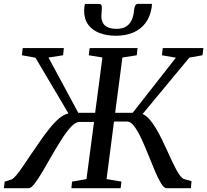

<svg xmlns="http://www.w3.org/2000/svg" viewBox="-50 -998 1098 1018"><path d="M-29.5 0 -25 -35 12.5 -47Q22.5 -52 37.5 -70Q52.5 -88 71.2 -115.5Q90 -143 111 -174.5Q136 -211 161.5 -248Q187 -285 212.8 -317.2Q238.5 -349.5 264 -370.8Q289.5 -392 313 -396.5L138 -692L66 -705L70.5 -743H288.5L284.5 -705L207 -693L365 -400H454.5L493 -693L420.5 -705L425.5 -743H679.5L675 -705L599 -693L560.5 -400H653.5L882.5 -692L808.5 -705L813 -743H1028.5L1023.5 -705L954 -692.5L706 -393.5Q725 -385.5 742.5 -365.5Q760 -345.5 776.8 -317.5Q793.5 -289.5 809.2 -257.2Q825 -225 839.5 -192.5Q851.5 -166 863 -141.5Q874.5 -117 885.2 -97.5Q896 -78 905.8 -65.5Q915.5 -53 923 -49.5L965.5 -37.5L962 0H833.5Q820 0 804.2 -25.5Q788.5 -51 771.5 -91.2Q754.5 -131.5 736.5 -176.8Q718.5 -222 699.8 -262.2Q681 -302.5 662.2 -328Q643.5 -353.5 625 -353.5H554.5L515 -48.5L594 -35L589.5 0H328.5L332 -35L408.5 -48.5L448.5 -351.5H370.5Q351 -351.5 327.2 -326.2Q303.5 -301 277.8 -260.8Q252 -220.5 226.2 -175.8Q200.5 -131 177 -90.8Q153.5 -50.5 134.2 -25.2Q115 0 102 0ZM476 -977Q485 -977 487.8 -970.5Q490.5 -964 490 -954Q490 -944.5 488.8 -933Q487.5 -921.5 487.5 -912.5Q487 -880 507.2 -862.5Q527.5 -845 567 -845Q599 -845 618.5 -857.2Q638 -869.5 648 -891.2Q658 -913 660.5 -942Q662 -957.5 666.8 -967.5Q671.5 -977.5 682 -977.5H755.5Q755.5 -974 755.2 -969.2Q755 -964.5 754 -957Q746 -908 720.5 -874.8Q695 -841.5 655.2 -825Q615.5 -808.5 564.5 -808.5Q515.5 -808.5 477.2 -823.2Q439 -838 417.5 -867.5Q396 -897 396 -942Q396.5 -951.5 397.2 -960Q398 -968.5 400.5 -977Z"/></svg>

Font: Merriweather 48pt
Style: Italic
Weight: 400
Italic angle: -7.8°
Version: Version 2.101